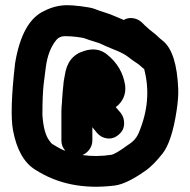

<svg xmlns="http://www.w3.org/2000/svg" viewBox="-20 -716 729 738"><path d="M534 -451C555 -372 549 -291 514 -207C506 -187 492 -171 472 -159C441 -136 419 -123 408 -121C369 -115 332 -115 297 -120C308 -125 317 -132 324 -142C331 -152 335 -163 335 -176V-227C342 -219 347 -212 352 -206C363 -193 376 -186 392 -184C408 -182 423 -187 436 -198C449 -209 456 -222 457 -238C458 -254 454 -269 444 -282L425 -304C453 -326 465 -354 461 -388C454 -435 431 -475 391 -507C366 -527 337 -531 303 -520C260 -507 236 -476 229 -426C228 -419 226 -411 225 -404C224 -397 223 -383 221 -364C219 -345 219 -330 218 -320C217 -310 216 -300 216 -289V-176C216 -161 221 -148 231 -137C225 -137 208 -146 180 -163C177 -166 173 -170 170 -175C155 -194 146 -228 143 -275C143 -329 145 -369 148 -394C151 -419 154 -440 156 -457C162 -503 176 -538 197 -563C205 -572 215 -577 230 -577C245 -577 260 -576 276 -574C292 -572 303 -570 310 -567C317 -564 327 -561 340 -557C353 -553 363 -550 371 -546C379 -542 394 -535 417 -526C440 -517 459 -508 473 -497C487 -486 497 -479 502 -476C507 -473 512 -469 516 -466L525 -458C528 -455 531 -453 534 -451ZM455 -639C454 -640 450 -642 442 -645C434 -648 426 -652 416 -656C406 -660 394 -665 380 -669C366 -673 354 -678 343 -682C332 -686 315 -689 291 -692C267 -695 250 -696 238 -696C209 -696 179 -689 150 -674C93 -648 56 -581 38 -473C24 -350 21 -264 30 -215C44 -141 72 -91 115 -64C202 -8 304 12 422 -3C452 -7 491 -26 538 -59C560 -74 582 -97 605 -126C628 -155 647 -211 659 -292C664 -325 666 -353 665 -375C661 -468 642 -530 606 -559C597 -566 588 -574 580 -582C558 -599 543 -612 535 -620L526 -629C517 -638 505 -644 492 -646C479 -648 467 -646 455 -639Z"/></svg>

Font: AppleStorm
Style: Xbd
Weight: 800
Foundry: Cannot Into Space Fonts
Version: Version 1.01